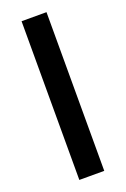

<svg xmlns="http://www.w3.org/2000/svg" viewBox="-129 -675 480 731"><g transform="rotate(-20 111.0 -309.5)"><path d="M60 12V-631H161V12ZM60 0V-101H161V0Z"/></g></svg>

Font: Pixelify Sans
Style: Regular
Weight: 400
Designer: Stefie Justprince
Foundry: Typecalism Foundryline
Version: Version 1.000;February 13, 2025;FontCreator 15.0.0.3015 64-b